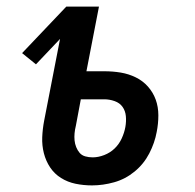

<svg xmlns="http://www.w3.org/2000/svg" viewBox="-20 -550 590 582"><path d="M259 12Q233 12 209 7Q185 2 165 -10.5Q145 -23 132 -42.5Q119 -62 113 -85.5Q107 -109 108 -134Q109 -159 114 -185L162 -432L89 -355L47 -389L181 -530H280L242 -334H296Q322 -334 346 -330Q370 -326 391.5 -315.5Q413 -305 428.5 -287.5Q444 -270 452 -248Q460 -226 460 -200.5Q460 -175 455 -150Q449 -117 432.5 -85Q416 -53 388 -30Q360 -7 326 2.5Q292 12 259 12ZM261 -73Q278 -73 296 -80Q314 -87 327.5 -100Q341 -113 349 -130.5Q357 -148 360 -165Q363 -182 361.5 -198Q360 -214 351.5 -226Q343 -238 327.5 -243.5Q312 -249 296 -249H225L210 -169Q207 -157 206 -146Q205 -135 206 -124.5Q207 -114 211 -104Q215 -94 221.5 -86.5Q228 -79 238.5 -76Q249 -73 261 -73Z"/></svg>

Font: Lode Dark
Style: Bold Italic
Weight: 700
Italic angle: -11°
Monospace: yes
Designer: Belleve Invis
Foundry: Belleve Invis
Version: Version 29.2.0; ttfautohint (v1.8.3)